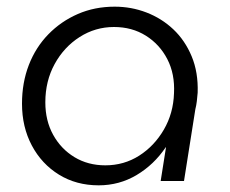

<svg xmlns="http://www.w3.org/2000/svg" viewBox="-20 -543 690 576"><path d="M276 13Q209 13 157 -19Q105 -51 75.5 -106.5Q46 -162 46 -232Q46 -295 66.5 -348Q87 -401 125 -440Q163 -479 213.5 -501Q264 -523 324 -523Q374 -523 419.5 -505.5Q465 -488 500 -455Q535 -422 555 -374Q575 -326 573 -265Q572 -252 570.5 -239.5Q569 -227 566 -215L532 0H462L478 -101H477Q442 -49 390 -18Q338 13 276 13ZM296 -47Q352 -47 397.5 -76Q443 -105 471.5 -154Q500 -203 502 -263Q505 -321 482 -365.5Q459 -410 417.5 -436Q376 -462 322 -462Q266 -462 219 -432Q172 -402 144 -351Q116 -300 116 -236Q116 -181 139.5 -138.5Q163 -96 203.5 -71.5Q244 -47 296 -47Z"/></svg>

Font: MuseoModerno Light
Style: Italic
Weight: 300
Italic angle: -9°
Designer: Pablo Cosgaya, Héctor Gatti, Marcela Romero, and the Authors of The MuseoModerno Project.
Foundry: Omnibus-Type Team
Version: Version 1.003